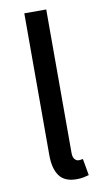

<svg xmlns="http://www.w3.org/2000/svg" viewBox="-82 -726 415 776"><g transform="rotate(-10 125.5 -337.5)"><path d="M168 11Q119 11 97.5 -19Q76 -49 76 -104V-686H166V-98Q166 -79 173.5 -71Q181 -63 189 -63Q193 -63 196.5 -63.5Q200 -64 207 -65L219 3Q209 6 197 8.5Q185 11 168 11Z"/></g></svg>

Font: Narnoor
Style: Regular
Weight: 400
Designer: S. Sridhar Murthy
Foundry: SIL International
Version: Version 3.000